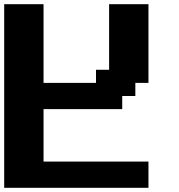

<svg xmlns="http://www.w3.org/2000/svg" viewBox="-20 -895 852 915"><path d="M0 0H687.5V-125H187.5V-375H562.5V-437.5H625V-500H687.5V-875H500V-562.5H437.5V-500H187.5V-875H0Z"/></svg>

Font: Faithful 32x
Style: Semibold
Weight: 400
Foundry: Faithful Resource Pack
Version: Version 1.0; January 27, 2023